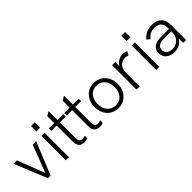

<svg xmlns="http://www.w3.org/2000/svg" viewBox="176 -1716 2743 2743"><g transform="rotate(-45 1547.5 -345.0)"><path d="M29 -493H98L257 -80L417 -493H486L285 0H231Z M593 -493H656V0H593ZM587 -697H662V-589H587Z M852 -116V-443H743V-493H852V-634L916 -671V-493H1033V-443H916V-131Q916 -89 930 -67.5Q944 -46 977 -46Q1002 -46 1033 -55V-5Q997 7 962 7Q910 7 881 -23.5Q852 -54 852 -116Z M1163 -116V-443H1054V-493H1163V-634L1227 -671V-493H1344V-443H1227V-131Q1227 -89 1241 -67.5Q1255 -46 1288 -46Q1313 -46 1344 -55V-5Q1308 7 1273 7Q1221 7 1192 -23.5Q1163 -54 1163 -116Z M1420 -247Q1420 -320 1450 -377.5Q1480 -435 1533 -467.5Q1586 -500 1655 -500Q1723 -500 1776.5 -467.5Q1830 -435 1860 -377.5Q1890 -320 1890 -247Q1890 -174 1859.5 -116Q1829 -58 1775.5 -25.5Q1722 7 1655 7Q1587 7 1533.5 -25.5Q1480 -58 1450 -115.5Q1420 -173 1420 -247ZM1826 -247Q1826 -336 1779 -390.5Q1732 -445 1655 -445Q1577 -445 1529.5 -390.5Q1482 -336 1482 -247Q1482 -158 1529.5 -103.5Q1577 -49 1655 -49Q1733 -49 1779.5 -103Q1826 -157 1826 -247Z M2021 -493H2085V-407Q2107 -450 2150 -475Q2193 -500 2236 -500Q2281 -500 2316 -481L2285 -424Q2255 -438 2225 -438Q2182 -438 2145.5 -413.5Q2109 -389 2094 -339Q2085 -309 2085 -241V0H2021Z M2418 -493H2481V0H2418ZM2412 -697H2487V-589H2412Z M2962 -92Q2936 -45 2891 -19Q2846 7 2791 7Q2708 7 2660 -34Q2612 -75 2612 -143Q2612 -181 2627 -209Q2642 -237 2668 -254Q2716 -286 2804 -286H2961V-307Q2961 -375 2926 -410Q2891 -445 2823 -445Q2777 -445 2741 -427Q2705 -409 2672 -368L2626 -407Q2703 -500 2827 -500Q2921 -500 2972 -450Q3023 -400 3023 -307V0H2965ZM2797 -45Q2841 -45 2879 -66.5Q2917 -88 2939 -126Q2961 -164 2961 -211V-238H2812Q2743 -238 2709 -213Q2676 -189 2676 -143Q2676 -98 2708 -71.5Q2740 -45 2797 -45Z"/></g></svg>

Font: Hanken Grotesk Light
Style: Regular
Weight: 300
Designer: Alfredo Marco Pradil
Foundry: Hanken Design Co.
Version: Version 3.014